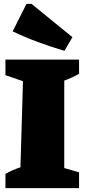

<svg xmlns="http://www.w3.org/2000/svg" viewBox="-20 -966 438 986"><path d="M8 0V-73Q45 -94 85 -107L98 -549L8 -580V-660H386V-587Q351 -567 310 -552V-103L386 -81V0ZM311 -705Q243 -725 176.5 -749.5Q110 -774 45 -805L116 -946H142L352 -775Z"/></svg>

Font: Piazzolla Black
Style: Regular
Weight: 900
Designer: Juan Pablo del Peral
Foundry: Huerta Tipografica
Version: Version 1.330